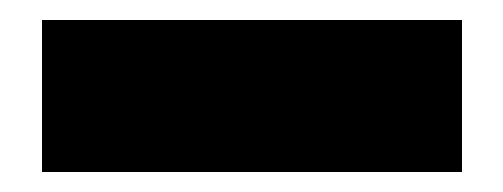

<svg xmlns="http://www.w3.org/2000/svg" viewBox="-20 -20 503 192"><path d="M22 152H442V0H22Z"/></svg>

Font: Unageo
Style: ExtraBold
Weight: 800
Designer: Richard Sepsi
Foundry: Richard Sepsi
Version: Version 2.000